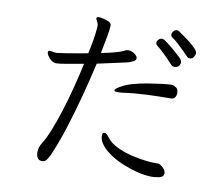

<svg xmlns="http://www.w3.org/2000/svg" viewBox="-85 -881 1170 1007"><g transform="rotate(10 500.0 -377.5)"><path d="M869 -643Q860 -643 853 -651Q845 -660 828 -676.5Q811 -693 792.5 -710Q774 -727 761 -735Q753 -740 753 -750Q753 -760 761 -768.5Q769 -777 779 -777Q785 -777 789 -774Q843 -737 865.5 -717Q888 -697 893 -688.5Q898 -680 898 -675Q898 -669 891 -656Q884 -643 869 -643ZM595 -594Q595 -584 582.5 -577.5Q570 -571 554 -566L394 -531Q375 -447 350.5 -354Q326 -261 298 -173.5Q270 -86 240 -18Q230 3 222 12.5Q214 22 199 22Q183 22 175.5 10Q168 -2 168 -19Q168 -45 182 -68Q200 -95 220 -144Q240 -193 260 -256Q280 -319 297.5 -387Q315 -455 329 -519Q280 -510 251.5 -505Q223 -500 208.5 -498Q194 -496 186 -496H181Q162 -498 146.5 -516Q131 -534 131 -546Q131 -553 136 -554Q138 -555 141 -555Q146 -555 152.5 -553.5Q159 -552 164 -551Q168 -551 171 -550.5Q174 -550 177 -550Q182 -550 229.5 -557.5Q277 -565 341 -577Q350 -618 355.5 -651.5Q361 -685 363 -710Q363 -713 363.5 -717.5Q364 -722 364 -726Q364 -733 362 -739Q360 -746 355.5 -753Q351 -760 351 -765Q351 -773 363 -773Q372 -773 387.5 -769.5Q403 -766 416 -760Q429 -754 431 -744V-740Q431 -724 425 -689.5Q419 -655 406 -590Q448 -598 478.5 -606.5Q509 -615 519 -620L533 -627Q536 -628 539 -628.5Q542 -629 545 -629Q563 -629 578 -618.5Q593 -608 595 -597ZM821 -595Q813 -585 799 -585Q787 -585 780 -593Q755 -620 732 -642.5Q709 -665 692 -678Q683 -684 683 -694Q683 -703 691 -711Q699 -719 709 -719Q715 -719 721 -716Q729 -711 744.5 -699Q760 -687 777 -672.5Q794 -658 807.5 -645.5Q821 -633 825 -626Q828 -620 828 -614Q828 -602 821 -595ZM803 -490Q814 -489 825.5 -480.5Q837 -472 837 -451Q837 -440 830.5 -429.5Q824 -419 807 -419Q746 -419 679 -416Q612 -413 557 -405Q550 -404 543 -403.5Q536 -403 529 -403Q510 -403 510 -409Q510 -414 517.5 -420.5Q525 -427 544 -437Q565 -449 601 -459Q637 -469 677 -475.5Q717 -482 749.5 -486Q782 -490 797 -490ZM844 -25Q843 -12 832.5 -6Q822 0 796 2Q792 2 789 2.5Q786 3 782 3Q750 3 711 -6Q672 -15 632.5 -30.5Q593 -46 559.5 -67.5Q526 -89 506 -114Q486 -139 486 -166Q486 -171 488.5 -176Q491 -181 498 -181Q505 -181 511 -174.5Q517 -168 521 -163Q541 -135 578 -117Q615 -99 655.5 -89Q696 -79 729.5 -75Q763 -71 776 -71H803Q813 -70 828.5 -55.5Q844 -41 844 -27Z"/></g></svg>

Font: Moon Stars Kai T
Style: Regular
Weight: 400
Designer: GuiWonder
Version: Version 1.101